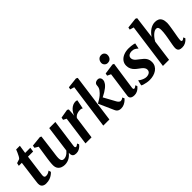

<svg xmlns="http://www.w3.org/2000/svg" viewBox="161 -1886 2966 2966"><g transform="rotate(-45 1643.5 -403.5)"><path d="M198.3 -183.7Q196.2 -167.4 194.5 -155.2Q192.8 -142.9 191.7 -132.6Q190.6 -122.3 190.6 -111.8Q190.6 -93.4 199.2 -83.8Q207.9 -74.2 225.2 -74.2Q251.6 -74.2 272.3 -83.2Q292.9 -92.3 310.1 -106.6L322.1 -67Q309.1 -52 285.5 -34.1Q261.9 -16.1 226.8 -3Q191.7 10 143.3 10Q106.3 10 79.4 -9.2Q52.4 -28.4 52.4 -76.4Q52.4 -80.1 52.7 -85.8Q52.9 -91.5 54.2 -102.1Q55.5 -112.8 57.6 -130.6Q59.7 -148.4 63.3 -176.3L103.4 -483.1H37.8L48.3 -531.3L115.4 -553.3Q128.3 -565.1 141.4 -589Q154.5 -612.9 166.4 -640.4Q178.3 -668 187.3 -691H268.4L247.6 -555H360.4L350.4 -483.1H237.9Z M552.4 10Q520.7 10 489.8 -1.8Q458.9 -13.6 438.2 -41.4Q417.5 -69.2 416.8 -117.3Q416.8 -134.8 418.4 -155.7Q420 -176.7 422.8 -199.8Q425.7 -223 429 -246.8Q432.4 -270.6 435.9 -293.2L463.5 -475.3L405.2 -509.3L412.6 -550L581.6 -567.4L604.8 -556L571 -289.2Q568.5 -267.7 565.4 -246.2Q562.3 -224.8 559.6 -204.9Q556.9 -185 555.2 -167.9Q553.6 -150.7 553.6 -137.4Q553.6 -109.7 559.8 -93.6Q566 -77.4 578.2 -70.6Q590.4 -63.8 608.6 -63.8Q630.7 -63.8 652 -73.3Q673.3 -82.8 691.7 -98.1Q710.1 -113.4 723.8 -130.4L782.1 -563.4H916L852.7 -101.4Q850.2 -82.1 855.5 -73.4Q860.7 -64.6 870.7 -64.6Q879.6 -64.6 889.4 -70Q899.2 -75.3 917.6 -90.1L931 -59.3Q926.3 -51.3 909.4 -34.8Q892.4 -18.2 865.3 -4.3Q838.1 9.7 802.8 9.7Q766.2 9.7 747.6 -5.4Q729.1 -20.6 726.6 -46.3Q726.2 -48.9 726 -52.5Q725.8 -56.2 726 -60.4Q726.2 -64.7 726.7 -69.2Q727.2 -73.7 727.7 -77.6L726 -78.6Q712.7 -62.7 695.8 -47Q679 -31.2 657.6 -18.4Q636.3 -5.5 610.2 2.2Q584.2 10 552.4 10Z M1010.7 0 1075.2 -475 1023.6 -502.4 1031.3 -542.9 1175.5 -567.4 1199.3 -552.6 1193.7 -462.1 1190.2 -424.2Q1198.7 -450.2 1214.4 -475.8Q1230 -501.4 1251.9 -522.2Q1273.8 -542.9 1301 -555.3Q1328.2 -567.7 1359.4 -567.7Q1370.9 -567.7 1379.9 -564.9Q1388.9 -562.2 1392.9 -558.9L1363.8 -412.2Q1359.8 -416.2 1346.6 -421.2Q1333.3 -426.1 1311.6 -426.1Q1294.8 -426.1 1277.7 -422.7Q1260.7 -419.2 1244.9 -412.5Q1229.1 -405.8 1216.1 -395.2Q1203.1 -384.6 1193.8 -370.4L1143.2 0Z M1399.6 0 1501.7 -736.3 1434.9 -756 1442.6 -794.1 1616.7 -813.6 1641.9 -800.2 1533.3 0ZM1783.6 9.3Q1759.1 9.3 1741.3 2.5Q1723.5 -4.3 1711.7 -17.2Q1699.9 -30 1692.2 -47.4L1581.2 -298Q1608.5 -314.5 1635 -330.2Q1661.6 -345.8 1688.6 -368.3Q1715.6 -390.8 1743.2 -426.8Q1757.3 -445.6 1763.2 -465.3Q1769 -485.1 1769.6 -506.1Q1770.3 -529.2 1781.9 -542.3Q1793.5 -555.4 1809.9 -560.8Q1826.3 -566.1 1840.8 -566.1Q1867.8 -566.1 1882.5 -549.5Q1897.2 -532.8 1897.4 -509.7Q1898 -487.2 1890.3 -468.8Q1882.5 -450.4 1871.6 -435.9Q1854.2 -413 1828.5 -392.3Q1802.8 -371.5 1774.2 -354.2Q1745.6 -336.9 1718.4 -323.3Q1691.3 -309.8 1670.3 -300.5L1684.1 -346.6L1807 -121.9Q1819.3 -100.3 1834 -88.7Q1848.6 -77.2 1860.8 -77.2Q1870.1 -77.2 1884.7 -82.3Q1899.4 -87.3 1913.5 -99.5L1929.8 -67.1Q1921.2 -54.8 1900.3 -36.7Q1879.4 -18.6 1849.6 -4.7Q1819.9 9.3 1783.6 9.3Z M2071.7 10Q2042.6 10 2022.9 1.6Q2003.2 -6.8 1994.2 -22.2Q1985.1 -37.5 1987.7 -58.6Q1990.2 -80.8 1994.9 -113.3Q1999.6 -145.8 2005.4 -186.5Q2011.2 -227.2 2018 -274.1Q2024.8 -321.1 2031.7 -372.1Q2038.6 -423.1 2045.7 -475.8L1987.3 -503.4L1994.7 -542.9L2167.8 -567.4L2192.6 -556L2126.6 -101.1Q2124 -83.1 2128.5 -73.9Q2133 -64.6 2142.9 -64.6Q2152.1 -64.6 2162.8 -70.3Q2173.4 -75.9 2190.4 -90.2L2203.4 -59.4Q2198.2 -52.1 2181.5 -35.4Q2164.7 -18.8 2137.1 -4.4Q2109.5 10 2071.7 10ZM2131.5 -634.4Q2102.2 -634.4 2081.3 -656.4Q2060.4 -678.3 2061.8 -707.9Q2063.6 -744.5 2086.3 -769.6Q2109 -794.7 2147.5 -794.7Q2180.6 -794.7 2200 -773.5Q2219.3 -752.2 2218.9 -724.3Q2218.6 -686.3 2196.6 -660.4Q2174.5 -634.4 2131.5 -634.4Z M2627.5 -458.6H2622.8Q2612.8 -471.1 2586.3 -487.3Q2559.9 -503.5 2523.9 -503.5Q2500.2 -503.5 2480.5 -496.5Q2460.7 -489.4 2448.7 -475.3Q2436.7 -461.3 2436 -439.4Q2435.6 -417.3 2446.1 -398.6Q2456.6 -379.9 2476.4 -362.5Q2496.3 -345.2 2523 -325.7Q2549.7 -306.3 2573.6 -284.5Q2597.4 -262.7 2612.5 -233.5Q2627.5 -204.2 2627.5 -163.1Q2627.5 -119.9 2609.5 -87.6Q2591.6 -55.2 2560.5 -33.5Q2529.4 -11.9 2489.6 -0.9Q2449.9 10 2405.9 10Q2377.4 10 2345.6 4.4Q2313.7 -1.1 2288.3 -9.2Q2262.8 -17.2 2253.3 -25.3L2274.3 -112.1H2276.1Q2286.7 -102.1 2307.8 -89.6Q2329 -77.2 2354.8 -67.9Q2380.7 -58.7 2405.2 -58.7Q2425.9 -58.7 2446.3 -65.3Q2466.6 -71.9 2480.2 -87.1Q2493.7 -102.3 2493.7 -128Q2493.7 -150.6 2481.4 -169.4Q2469.1 -188.1 2448.5 -205.5Q2428 -222.9 2402.4 -240.3Q2380.5 -255.4 2357.7 -277.6Q2334.8 -299.8 2319.2 -331Q2303.7 -362.3 2303.7 -404.4Q2303.7 -453.5 2331.4 -490.3Q2359.1 -527.1 2408 -547.5Q2456.9 -568 2520 -568Q2546.7 -568 2572.7 -564.9Q2598.7 -561.9 2618.5 -557.5Q2638.2 -553.1 2646.4 -549.4Z M3116.7 10Q3080.9 10 3062.2 -0.1Q3043.5 -10.2 3037.1 -27.2Q3030.6 -44.2 3030.8 -65.2Q3031.1 -78 3033.5 -95.5Q3035.9 -113.1 3039.4 -133.8Q3042.9 -154.4 3047.2 -176.1Q3051.4 -197.7 3054.9 -217.9Q3058.6 -238.3 3062.8 -262.3Q3067 -286.2 3070.5 -311.5Q3074.1 -336.8 3076.5 -361.4Q3078.9 -385.9 3078.5 -407.7Q3078.2 -436.9 3073 -452.7Q3067.9 -468.6 3057.8 -474.9Q3047.6 -481.2 3031.7 -481.2Q3014 -481.2 2994.2 -470.7Q2974.5 -460.1 2954.4 -441.8Q2934.3 -423.5 2916.2 -399.7Q2898 -375.9 2884 -349.5L2836.9 0H2703.1L2804.3 -739.7L2737.8 -759.4L2745.2 -797.2L2917.2 -817L2943.4 -803.6L2897 -440.7Q2914.5 -468 2936.4 -491.2Q2958.2 -514.4 2983.7 -531.7Q3009.2 -548.9 3037.4 -558.5Q3065.7 -568 3095.8 -568Q3132.9 -568 3160.9 -554.1Q3189 -540.3 3204.6 -508Q3220.2 -475.7 3220.2 -420.9Q3220.2 -403.8 3216 -372.8Q3211.7 -341.9 3206.1 -308Q3200.4 -274 3195.8 -247Q3192.7 -228.5 3189 -207.8Q3185.4 -187.1 3181.7 -166.8Q3178.1 -146.4 3175.6 -127.8Q3173.2 -109.1 3172.7 -94.2Q3172.6 -76.4 3178.1 -70.4Q3183.6 -64.4 3190.4 -64.4Q3199.8 -64.4 3209.7 -69.9Q3219.6 -75.4 3237.2 -89.2L3250.3 -57.6Q3245.7 -50.9 3228.7 -34.4Q3211.6 -18 3183.5 -4Q3155.4 10 3116.7 10Z"/></g></svg>

Font: Merriweather Light
Style: Italic
Weight: 300
Italic angle: -7.8°
Designer: Eben Sorkin
Foundry: Eben Sorkin
Version: Version 2.101